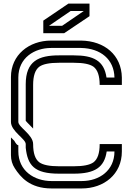

<svg xmlns="http://www.w3.org/2000/svg" viewBox="-20 -1062 748 1082"><path d="M41.7 -628.1V-375C41.7 -321.8 125 -279.8 125 -250V-229.2C136 -130.4 172.7 -83.3 312.5 -83.3H395.8C514.6 -83.3 568.2 -119 581.2 -208.3H625C625 -102.2 541 -41.7 440.6 -41.7H270.8C172.2 -41.7 83.3 -100 83.3 -209.4V-242.7C83.3 -243.8 83.3 -243.8 82.3 -243.8C77.1 -243.8 69.8 -252.1 60.4 -268.8L41.7 -287.5V-187.5C41.7 -160.4 49 -135.4 63.5 -113.5C94.9 -65.6 146.5 0 270.8 0H440.6C565.7 0 666.7 -79.9 666.7 -208.3V-250H541.7C541.7 -199 530.2 -164.6 506.3 -146.9C485.4 -132.3 449 -125 395.8 -125H312.5C259.4 -125 222.9 -132.3 202.1 -146.9C178.1 -164.6 166.7 -199 166.7 -250C166.7 -303.2 83.3 -345.2 83.3 -375V-625C83.3 -736.1 174.1 -791.7 267.7 -791.7H437.5C547.5 -789.4 623 -727.2 625 -625H580.2C566.5 -720.8 505.9 -750 395.8 -750H312.5C197.6 -750 125 -717.5 125 -587.5V-381.2C132.2 -371.7 163.1 -342.3 166.7 -337.5V-583.3C166.7 -634.4 178.1 -668.8 202.1 -686.5C222.9 -701 259.4 -708.3 312.5 -708.3H395.8C449 -708.3 485.4 -701 506.3 -686.5C530.2 -668.8 541.7 -634.4 541.7 -583.3H666.7V-625C664.6 -752.2 569 -831.1 437.5 -833.3H267.7C143.1 -833.3 41.7 -752 41.7 -628.1ZM484.4 -970.8V-1041.7H365.6L224 -945.8V-875H341.7ZM378.1 -1000H452.1L330.2 -916.7H256.2Z"/></svg>

Font: Sportrop
Style: Regular
Weight: 500
Version: Version 0.9